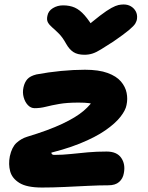

<svg xmlns="http://www.w3.org/2000/svg" viewBox="-20 -829 661 859"><path d="M168 10Q100 10 67 -10.5Q34 -31 25.5 -62.5Q17 -94 24 -130Q33 -171 54 -190Q75 -209 101 -217Q197 -246 258.5 -275Q320 -304 354 -333Q388 -362 405 -393L432 -343Q420 -353 408.5 -359Q397 -365 379 -367.5Q361 -370 331 -370Q280 -370 245.5 -364Q211 -358 185.5 -351.5Q160 -345 135 -345Q118 -345 105 -358.5Q92 -372 86 -393.5Q80 -415 85 -438Q90 -461 102.5 -475Q115 -489 143 -496Q196 -506 252.5 -511.5Q309 -517 360 -517Q422 -517 461.5 -502.5Q501 -488 521 -464.5Q541 -441 546.5 -413.5Q552 -386 546 -359Q542 -336 519 -306.5Q496 -277 451.5 -246Q407 -215 336.5 -186.5Q266 -158 163 -135L213 -163Q208 -149 210.5 -142.5Q213 -136 223 -136Q260 -136 297 -140Q334 -144 373 -147.5Q412 -151 457 -151Q503 -151 522.5 -122.5Q542 -94 534 -54Q530 -30 513 -15Q496 0 465 0Q425 0 374 2.5Q323 5 269 7.5Q215 10 168 10ZM533 -809Q552 -809 566 -800.5Q580 -792 587.5 -778Q595 -764 593 -746Q592 -735 585.5 -724Q579 -713 557 -694.5Q535 -676 487 -643Q454 -622 432.5 -608.5Q411 -595 394 -589.5Q377 -584 358 -584Q327 -584 308.5 -596Q290 -608 276 -633Q260 -662 243.5 -678.5Q227 -695 214 -706Q201 -717 194.5 -728.5Q188 -740 192 -758Q196 -780 216.5 -792.5Q237 -805 262 -805Q292 -805 314.5 -795Q337 -785 358.5 -760.5Q380 -736 407 -691L346 -692Q396 -735 427.5 -759Q459 -783 478.5 -793.5Q498 -804 510 -806.5Q522 -809 533 -809Z"/></svg>

Font: Shantell Sans
Style: Bold Italic
Weight: 700
Italic angle: -11°
Designer: Stephen Nixon, Anya Danilova, Shantell Martin
Foundry: Arrow Type
Version: Version 1.011;[c5ecc13dd]